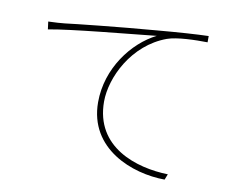

<svg xmlns="http://www.w3.org/2000/svg" viewBox="-79 -811 1157 934"><g transform="rotate(10 500.0 -344.5)"><path d="M98 -641 103 -603C204 -623 509 -651 630 -664C514 -606 405 -465 405 -297C405 -67 628 17 789 18L800 -10C644 -14 433 -79 433 -305C433 -423 516 -598 681 -658C729 -675 818 -677 879 -676V-707C816 -705 738 -700 623 -690C438 -675 225 -652 179 -646C159 -644 135 -642 98 -641Z"/></g></svg>

Font: Source Han Sans JP ExtraLight
Style: Regular
Weight: 250
Designer: Ryoko NISHIZUKA 西塚涼子 (kana, bopomofo & ideographs); Paul D. Hunt (Latin, Greek & Cyrillic); Sandoll Communications 산돌커뮤니
Foundry: Adobe
Version: Version 2.001;hotconv 1.0.107;makeotfexe 2.5.65593